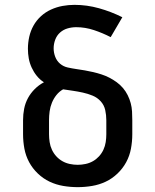

<svg xmlns="http://www.w3.org/2000/svg" viewBox="-20 -763 640 791"><path d="M300 8Q270 8 240.5 3Q211 -2 184.5 -14.5Q158 -27 136 -48Q114 -69 100 -95Q86 -121 80.5 -150.5Q75 -180 75 -210V-268Q75 -292 79.5 -315Q84 -338 95 -358.5Q106 -379 123 -396Q140 -413 161 -424Q144 -435 131.5 -450.5Q119 -466 110.5 -484.5Q102 -503 98.5 -522.5Q95 -542 95 -562Q95 -587 100.5 -611.5Q106 -636 118 -657.5Q130 -679 148.5 -696Q167 -713 190 -723.5Q213 -734 237.5 -738.5Q262 -743 287 -743Q338 -743 388 -729Q438 -715 484 -692L436 -610Q403 -627 367 -639Q331 -651 294 -651Q276 -651 258.5 -646Q241 -641 227.5 -629Q214 -617 207.5 -599.5Q201 -582 201 -564Q201 -546 207.5 -529Q214 -512 227.5 -500.5Q241 -489 259 -485Q277 -481 294.5 -478.5Q312 -476 329.5 -473Q347 -470 364 -466Q381 -462 398 -456.5Q415 -451 430.5 -443Q446 -435 460.5 -424.5Q475 -414 486.5 -400.5Q498 -387 506 -371Q514 -355 518.5 -338Q523 -321 524 -303.5Q525 -286 525 -268V-210Q525 -180 519.5 -150.5Q514 -121 500 -95Q486 -69 464 -48Q442 -27 415.5 -14.5Q389 -2 359.5 3Q330 8 300 8ZM300 -84Q316 -84 332.5 -87.5Q349 -91 363 -99Q377 -107 388 -119Q399 -131 406 -146Q413 -161 415.5 -177.5Q418 -194 418 -210V-268Q418 -289 413.5 -309.5Q409 -330 395 -345.5Q381 -361 361.5 -369Q342 -377 321.5 -381.5Q301 -386 280.5 -389Q260 -392 240 -395Q224 -386 212.5 -371.5Q201 -357 194 -340Q187 -323 184.5 -304.5Q182 -286 182 -268V-210Q182 -194 184.5 -177.5Q187 -161 194 -146Q201 -131 212 -119Q223 -107 237 -99Q251 -91 267.5 -87.5Q284 -84 300 -84Z"/></svg>

Font: Zed Mono Semibold Extended
Style: Regular
Weight: 600
Width: 7
Monospace: yes
Designer: Belleve Invis
Foundry: Belleve Invis
Version: Version 1.0.0; ttfautohint (v1.8.4)